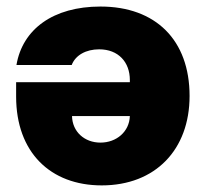

<svg xmlns="http://www.w3.org/2000/svg" viewBox="-20 -560 629 587"><path d="M287.1 -540C142.6 -540 48.8 -470.7 30.3 -361.3H199.2C210.9 -391.6 243.2 -409.2 283.2 -409.2C341.8 -409.2 377 -370.1 377 -315.4V-308.6H29.3V-264.6C29.3 -94.7 133.8 6.8 291 6.8C455.1 6.8 559.6 -102.5 559.6 -266.6C559.6 -437.5 456.1 -540 287.1 -540ZM200.2 -205.1H377C375.5 -157.7 336.4 -124 287.1 -124C238.3 -124 201.2 -157.2 200.2 -205.1Z"/></svg>

Font: Pretendard Black
Style: Regular
Weight: 900
Designer: Base glyphs from Inter by Rasmus Andersson; Hangeul glyphs from Noto Sans CJK(Source Han Sans) by Jang Soo-young and Kan
Foundry: Kil Hyung-jin
Version: Version 1.309;Glyphs 3.2 (3225)